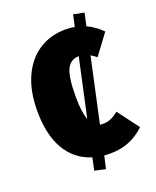

<svg xmlns="http://www.w3.org/2000/svg" viewBox="-129 -677 671 828"><g transform="rotate(-20 206.5 -263.0)"><path d="M340 -142 413 -45Q347 18 257 18Q236 18 226 17L213 75L163 64L175 7Q100 -16 60 -84Q20 -152 20 -262Q20 -351 49 -416Q78 -481 131 -516Q184 -551 255 -551Q279 -551 296 -547L308 -601L357 -591L344 -533Q381 -516 413 -484L344 -391Q333 -400 318 -409L254 -114Q259 -113 269 -113Q287 -113 303 -119.5Q319 -126 340 -142ZM211 -156 269 -423Q232 -423 214.5 -389Q197 -355 197 -263Q197 -192 211 -156Z"/></g></svg>

Font: Fira Sans Extra Condensed ExtraBold
Style: Regular
Weight: 800
Width: 1
Designer: Carrois Corporate & Edenspiekermann AG
Foundry: Carrois Corporate GbR & Edenspiekermann AG
Version: Version 4.203